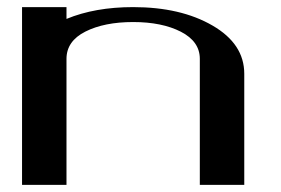

<svg xmlns="http://www.w3.org/2000/svg" viewBox="-20 -520 790 540"><path d="M667 0H542V-354.5Q542 -403.3 488.8 -430.7Q435.5 -458 354.5 -458Q273.4 -458 220.2 -431.2Q167 -404.3 167 -354.5V0H42V-500H167V-466.8Q247.1 -500 354.5 -500Q488.3 -500 577.6 -448.2Q667 -396.5 667 -312.5Z"/></svg>

Font: okolaks
Style: Bold
Weight: 600
Width: 8
Version: Version 000.6.0